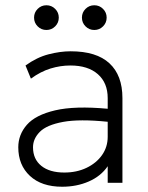

<svg xmlns="http://www.w3.org/2000/svg" viewBox="-20 -695 564 730"><path d="M216.5 15Q138 15 93.8 -26.2Q49.5 -67.5 49.5 -135Q49.5 -183 82.2 -220.5Q115 -258 189.8 -275.5Q264.5 -293 389.5 -281.5V-322Q389.5 -380 352 -413Q314.5 -446 247.5 -446Q209.5 -446 172 -434.5Q134.5 -423 97.5 -396L77 -446Q120 -477 164.5 -488.5Q209 -500 248.5 -500Q347 -500 396.2 -454.2Q445.5 -408.5 445.5 -322V0H389.5V-63Q363.5 -25 317.5 -5Q271.5 15 216.5 15ZM105.5 -135Q105.5 -90 137 -64.5Q168.5 -39 224.5 -39Q271.5 -39 308.8 -56.8Q346 -74.5 367.8 -105.2Q389.5 -136 389.5 -175V-232Q282 -243 219.8 -231.5Q157.5 -220 131.5 -193.8Q105.5 -167.5 105.5 -135ZM156.5 -581Q137 -581 123.2 -594.8Q109.5 -608.5 109.5 -628Q109.5 -647.5 123.2 -661.2Q137 -675 156.5 -675Q176 -675 189.8 -661.2Q203.5 -647.5 203.5 -628Q203.5 -608.5 189.8 -594.8Q176 -581 156.5 -581ZM338.5 -581Q319 -581 305.2 -594.8Q291.5 -608.5 291.5 -628Q291.5 -647.5 305.2 -661.2Q319 -675 338.5 -675Q358 -675 371.8 -661.2Q385.5 -647.5 385.5 -628Q385.5 -608.5 371.8 -594.8Q358 -581 338.5 -581Z"/></svg>

Font: Geologica Thin
Style: Regular
Weight: 100
Designer: Sindre Bremnes, Frode Helland
Foundry: Monokrom Skriftforlag AS
Version: Version 1.010; ttfautohint (v1.8.4.7-5d5b);gftools[0.9.28]